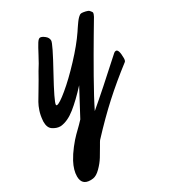

<svg xmlns="http://www.w3.org/2000/svg" viewBox="-169 -477 793 873"><g transform="rotate(-30 227.5 -40.5)"><path d="M178.2 162.1Q175.8 164.6 163.3 186.8Q150.9 209 136.7 231.7Q122.6 254.4 101.8 274.9Q81.1 295.4 63 297.9Q53.2 298.8 49.3 298.8Q4.4 298.8 4.4 253.4Q4.4 220.7 24.9 182.1Q39.1 155.8 59.8 129.2Q80.6 102.5 97.4 85.9Q114.3 69.3 129.2 54.7Q144 40 147 36.1Q149.9 31.7 220.2 -101.1Q173.3 -49.8 133.3 -17.8Q93.3 14.2 56.2 18.1H52.7Q33.7 18.1 14.2 4.9Q-3.4 -6.8 -3.4 -38.1Q-3.4 -43 -2.9 -44.9Q-1 -70.8 6.1 -92Q13.2 -113.3 21.7 -128.2Q30.3 -143.1 52 -179.2Q73.7 -215.3 92.3 -249Q109.9 -275.9 128.4 -311.5Q147 -347.2 156.7 -362.5Q166.5 -377.9 174.8 -377.9Q184.1 -377.9 198 -366.9Q211.9 -356 211.9 -340.8Q211.9 -325.7 147.9 -209.5Q84 -93.3 84 -77.1Q84 -73.2 87.9 -73.2Q101.1 -73.2 146.2 -110.6Q191.4 -147.9 246.3 -206.5Q301.3 -265.1 335 -314.9Q337.4 -318.4 341.8 -325.2Q346.2 -332 348.9 -335.7Q351.6 -339.4 355.7 -345.5Q359.9 -351.6 362.5 -355Q365.2 -358.4 368.9 -363Q372.6 -367.7 375.5 -370.1Q378.4 -372.6 381.6 -375.2Q384.8 -377.9 387.9 -378.9Q391.1 -379.9 394 -379.9Q400.4 -379.9 413.8 -377Q427.2 -374 431.2 -369.1Q432.6 -367.2 435.5 -364Q438.5 -360.8 439.5 -358.6Q440.4 -356.4 440.4 -354Q440.4 -349.6 434.1 -336.9Q432.6 -334.5 391.1 -264.4Q349.6 -194.3 299.3 -105.7Q249 -17.1 223.1 36.1Q297.4 -26.4 432.1 -148.9Q437.5 -153.3 442.9 -153.3Q458 -153.3 458 -106.9Q458 -93.3 453.1 -88.9Q375 -28.8 312 28.6Q249 85.9 178.2 162.1Z"/></g></svg>

Font: Yellowtail
Style: Regular
Weight: 400
Designer: Astigmatic (AOETI)
Foundry: Astigmatic (AOETI)
Version: Version 1.000